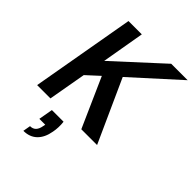

<svg xmlns="http://www.w3.org/2000/svg" viewBox="-271 -828 1223 1223"><g transform="rotate(45 341.0 -216.0)"><path d="M26 0 149 -700H269L219 -411L534 -700H682L375 -422L566 0H424L276 -333L191 -255L146 0ZM170 268 179 217Q204 217 218.5 202Q233 187 238 157L241 142H188L205 46H310Q313 70 312 94Q311 118 307 138Q296 201 261 234.5Q226 268 170 268Z"/></g></svg>

Font: DM Sans 24pt SemiBold
Style: Italic
Weight: 600
Italic angle: -10°
Designer: Colophon Foundry, Jonny Pinhorn
Foundry: Colophon Foundry
Version: Version 4.004;gftools[0.9.30]